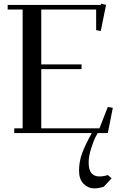

<svg xmlns="http://www.w3.org/2000/svg" viewBox="-20 -729 677 1052"><path d="M22 -676.8V-702.1H532.2L534.2 -709L561 -702.1L532.2 -559.1L506.8 -564V-676.8H206.1V-376H426.8V-350.1H206.1V-25.9H524.9L570.8 -143.1L598.1 -138.2L570.8 0H515.1Q509.8 9.3 501.5 25.4Q493.2 41.5 479.5 84Q465.8 126.5 465.8 160.2Q465.8 201.7 481 219.7Q496.1 237.8 524.9 237.8Q548.3 237.8 570.8 230L591.8 248L548.8 293.9Q522 303.2 496.1 303.2Q463.4 303.2 438.2 278.3Q413.1 253.4 413.1 206.1Q413.1 155.8 430.2 109.9Q447.3 64 482.9 0H58.1V-25.9H104V-676.8Z"/></svg>

Font: Dehuti Alt
Style: Bold
Weight: 700
Version: Version 1.2